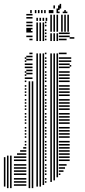

<svg xmlns="http://www.w3.org/2000/svg" viewBox="-72 -788 437 992"><path d="M-44 176H-52V24H-44ZM-28 184H-36V16H-28ZM-12 184H-20V16H-12ZM64 172H0V164H64ZM64 156H0V148H64ZM64 140H0V132H64ZM64 116H0V108H64ZM64 100H0V92H64ZM64 84H0V76H64ZM64 68H0V60H64ZM64 44H0V36H64ZM64 28H0V20H64ZM64 12H16V4H64ZM64 -4H32V-12H64ZM64 -20H48V-28H64ZM64 -36H56V-44H64ZM64 -52H56V-60H64ZM64 -76H56V-84H64ZM64 -92H56V-100H64ZM64 -108H56V-116H64ZM64 -124H56V-132H64ZM64 -148H56V-156H64ZM64 -164H56V-172H64ZM64 -180H56V-188H64ZM64 -196H56V-204H64ZM64 -220H56V-228H64ZM64 -236H56V-244H64ZM64 -252H56V-260H64ZM64 -268H56V-276H64ZM64 -292H56V-300H64ZM64 -308H56V-316H64ZM64 -324H56V-332H64ZM64 -340H56V-348H64ZM64 -364H56V-372H64ZM64 -380H56V-388H64ZM64 -396H56V-404H64ZM64 -412H56V-420H64ZM64 -436H56V-444H64ZM64 -452H56V-460H64ZM64 -468H56V-476H64ZM64 -484H56V-492H64ZM80 -596H64V-604H80ZM88 -628H64V-636H88ZM80 -668H64V-676H80ZM84 184H76V-368H84ZM100 184H92V-368H100ZM96 -380H64V-388H96ZM96 -404H64V-412H96ZM96 -420H64V-428H96ZM96 -436H64V-444H96ZM96 -452H64V-460H96ZM96 -476H64V-484H96ZM96 -492H64V-500H96ZM96 -508H80V-516H96ZM96 -580H80V-588H96ZM96 -596H64V-604H96ZM96 -620H64V-628H96ZM96 -636H64V-644H96ZM96 -652H64V-660H96ZM96 -668H64V-676H96ZM96 -692H64V-700H96ZM96 -708H64V-716H96ZM124 176H116V-512H124ZM124 -576H116V-672H124ZM140 176H132V-512H140ZM140 -576H132V-672H140ZM156 168H148V-512H156ZM156 -576H148V-672H156ZM168 156H160V148H168ZM168 140H160V132H168ZM168 116H160V108H168ZM168 100H160V92H168ZM168 84H160V76H168ZM168 68H160V60H168ZM168 44H160V36H168ZM168 28H160V20H168ZM168 12H160V4H168ZM168 -4H160V-12H168ZM168 -20H160V-28H168ZM168 -36H160V-44H168ZM168 -52H160V-60H168ZM168 -76H160V-84H168ZM168 -92H160V-100H168ZM168 -108H160V-116H168ZM168 -124H160V-132H168ZM168 -148H160V-156H168ZM168 -164H160V-172H168ZM168 -180H160V-188H168ZM168 -196H160V-204H168ZM168 -220H160V-228H168ZM168 -236H160V-244H168ZM168 -252H160V-260H168ZM168 -268H160V-276H168ZM168 -292H160V-300H168ZM168 -308H160V-316H168ZM168 -324H160V-332H168ZM168 -340H160V-348H168ZM168 -364H160V-372H168ZM168 -380H160V-388H168ZM168 -396H160V-404H168ZM168 -412H160V-420H168ZM168 -436H160V-444H168ZM168 -452H160V-460H168ZM168 -468H160V-476H168ZM168 -484H160V-492H168ZM168 -508H160V-516H168ZM168 -580H160V-588H168ZM168 -596H160V-604H168ZM168 -612H160V-620H168ZM168 -628H160V-636H168ZM168 -652H160V-660H168ZM168 -668H160V-676H168ZM124 -680H116V-696H124ZM140 -680H132V-696H140ZM156 -680H148V-696H156ZM172 -680H164V-696H172ZM196 152H188V-512H196ZM196 -576H188V-616H196ZM212 144H204V-512H212ZM212 -576H204V-616H212ZM228 128H220V-512H228ZM228 -576H220V-616H228ZM240 116H232V108H240ZM256 100H232V92H256ZM264 84H232V76H264ZM272 68H232V60H272ZM288 44H232V36H288ZM288 28H232V20H288ZM288 12H232V4H288ZM288 -4H232V-12H288ZM288 -20H232V-28H288ZM288 -36H232V-44H288ZM288 -52H232V-60H288ZM288 -76H232V-84H288ZM288 -92H232V-100H288ZM288 -108H232V-116H288ZM288 -124H232V-132H288ZM288 -148H232V-156H288ZM288 -164H232V-172H288ZM288 -180H232V-188H288ZM288 -196H232V-204H288ZM288 -220H232V-228H288ZM288 -236H232V-244H288ZM288 -252H232V-260H288ZM288 -268H232V-276H288ZM288 -292H232V-300H288ZM288 -308H232V-316H288ZM288 -324H232V-332H288ZM288 -340H232V-348H288ZM288 -364H232V-372H288ZM288 -380H232V-388H288ZM288 -396H232V-404H288ZM288 -412H232V-420H288ZM288 -436H232V-444H288ZM288 -452H232V-460H288ZM288 -468H232V-476H288ZM288 -484H232V-492H288ZM272 -508H232V-516H272ZM272 -580H232V-588H272ZM288 -596H232V-604H288ZM288 -612H232V-620H288ZM296 -444H288V-452H296ZM296 -468H288V-476H296ZM296 -484H288V-492H296ZM312 -588H288V-596H312ZM196 -624H188V-712H196ZM212 -624H204V-712H212ZM228 -624H220V-712H228ZM252 -624H244V-712H252ZM268 -624H260V-712H268ZM284 -624H276V-712H284ZM196 -720H188V-736H196ZM228 -720H220V-744H228ZM268 -720H260V-736H268ZM92 -720H84V-736H92ZM116 -720H108V-736H116ZM132 -720H124V-736H132ZM148 -720H140V-736H148ZM164 -720H156V-736H164ZM188 -720H180V-736H188ZM204 -720H196V-736H204ZM236 -720H228V-728H236ZM260 -720H252V-728H260ZM276 -720H268V-728H276ZM236 -736H228V-760H236ZM212 -744H204V-760H212ZM244 -744H236V-768H244Z"/></svg>

Font: Rubik Lines
Style: Regular
Weight: 400
Designer: Hubert and Fischer, NaN
Foundry: Hubert and Fischer, NaN
Version: Version 2.201